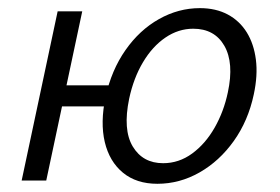

<svg xmlns="http://www.w3.org/2000/svg" viewBox="-20 -442 685 470"><path d="M33 0 121.1 -414.2H181.3L93.2 0ZM100.7 -181.6 111.5 -233.1H273.7L262.5 -181.6ZM365.3 7.9Q313.9 7.9 280.9 -19.3Q247.9 -46.5 236.5 -94.2Q225.2 -142 238.3 -204.4Q252.8 -270.4 287.2 -319.4Q321.5 -368.5 369.2 -395.3Q416.9 -422.1 469.3 -422.1Q508.5 -422.1 537.6 -406.5Q566.6 -390.9 584.1 -362.7Q601.5 -334.5 606.4 -296Q611.3 -257.5 601.2 -210.7Q587.6 -146.5 552.4 -97Q517.1 -47.5 468.3 -19.8Q419.5 7.9 365.3 7.9ZM379.3 -42.5Q418 -42.5 450.4 -66.2Q482.8 -89.9 505.4 -129.5Q528 -169.2 537.8 -216.2Q553.2 -288 529.2 -329.9Q505.2 -371.7 453 -371.7Q416.7 -371.7 384.9 -350Q353 -328.3 330 -289.6Q307 -251 296.2 -200.5Q280.4 -124.5 304.9 -83.5Q329.5 -42.5 379.3 -42.5Z"/></svg>

Font: Ysabeau
Style: Bold Italic
Weight: 700
Italic angle: -12°
Designer: Christian Thalmann (Catharsis Fonts)
Version: Version 2.002